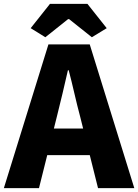

<svg xmlns="http://www.w3.org/2000/svg" viewBox="-28 -975 716 995"><path d="M-8 0 223 -745H437L668 0H480L387 -372Q372 -428 357.5 -491Q343 -554 328 -611H324Q311 -553 296 -490.5Q281 -428 267 -372L174 0ZM149 -171V-309H509V-171ZM207 -782 131 -829 231 -955H425L525 -829L448 -782L330 -876H325Z"/></svg>

Font: Noto Sans KR Thin Black
Style: Regular
Weight: 900
Version: Version 2.004-H2;hotconv 1.0.118;makeotfexe 2.5.65603